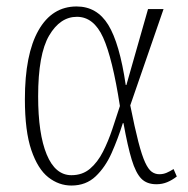

<svg xmlns="http://www.w3.org/2000/svg" viewBox="-20 -564 583 594"><path d="M201 10Q162 10 129.5 -15.5Q97 -41 77 -99.5Q57 -158 57 -257Q57 -396 99 -470Q141 -544 217 -544Q280 -544 315 -487Q350 -430 369 -301H371L438 -536H486L383 -238Q397 -168 408 -125.5Q419 -83 429 -61.5Q439 -40 449.5 -32.5Q460 -25 473 -25Q485 -25 495.5 -29.5Q506 -34 517 -41L527 -18Q513 -7 497.5 -0.5Q482 6 464 6Q434 6 417 -11.5Q400 -29 387.5 -70Q375 -111 362 -183H360Q345 -135 325.5 -91Q306 -47 276 -18.5Q246 10 201 10ZM201 -22Q235 -22 258.5 -42Q282 -62 298.5 -94.5Q315 -127 327.5 -164.5Q340 -202 351 -236Q328 -384 299 -448Q270 -512 218 -512Q166 -512 132 -454Q98 -396 98 -266Q98 -150 124.5 -86Q151 -22 201 -22Z"/></svg>

Font: Noto Serif Condensed ExtraLight
Style: Regular
Weight: 200
Width: 3
Designer: Monotype Design Team
Foundry: Monotype Imaging Inc.
Version: Version 2.013; ttfautohint (v1.8.4.7-5d5b)